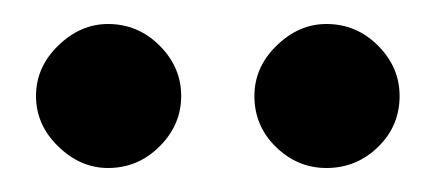

<svg xmlns="http://www.w3.org/2000/svg" viewBox="-20 -726 359 160"><path d="M131 -646Q131 -622 113 -604Q95 -586 70 -586Q47 -586 28.5 -604Q10 -622 10 -646Q10 -670 28.5 -688Q47 -706 70 -706Q95 -706 113 -688Q131 -670 131 -646ZM313 -646Q313 -621 295 -603.5Q277 -586 252 -586Q228 -586 210 -603.5Q192 -621 192 -646Q192 -670 210.5 -688Q229 -706 252 -706Q277 -706 295 -688Q313 -670 313 -646Z"/></svg>

Font: Aleo Medium
Style: Regular
Weight: 500
Designer: Alessio Laiso
Foundry: Alessio Laiso
Version: Version 2.001;gftools[0.9.29]